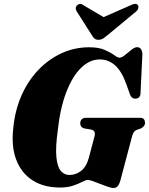

<svg xmlns="http://www.w3.org/2000/svg" viewBox="-20 -954 766 987"><path d="M438.5 -711Q487.5 -711 518.2 -697.5Q549 -684 566.8 -670.8Q584.5 -657.5 594.5 -657.5Q606 -657.5 622.5 -671Q639 -684.5 655.8 -698Q672.5 -711.5 684 -711.5Q710 -711.5 712 -675L702.5 -479.5Q703 -463 696.2 -455.5Q689.5 -448 679.5 -447Q656 -444.5 647.5 -470.5L630.5 -518Q606.5 -587 572 -617.8Q537.5 -648.5 493 -648.5Q440.5 -648.5 395.8 -604.2Q351 -560 320 -478.2Q289 -396.5 277 -284Q265 -197.5 269.8 -147.2Q274.5 -97 292.2 -75.8Q310 -54.5 337.5 -54.5Q369 -54.5 396.5 -75.2Q424 -96 437 -144L466 -254Q473 -281.5 450.5 -287.5L412.5 -294Q392.5 -300 392.5 -319.5Q392.5 -348.5 424.5 -348.5H698Q714.5 -348.5 720 -341Q725.5 -333.5 725.5 -323Q725.5 -312.5 719.2 -305.2Q713 -298 705 -294L683 -286.5Q666 -279.5 659.5 -255.5L600 -30.5Q593.5 -6.5 585 3Q576.5 12.5 562.5 12.5Q553 12.5 534.8 6.2Q516.5 0 495.8 -8.2Q475 -16.5 457.5 -22.8Q440 -29 432 -29Q421.5 -29 403 -19.2Q384.5 -9.5 356.2 0.2Q328 10 288.5 10Q206 10 148.2 -26.5Q90.5 -63 63.8 -132Q37 -201 48.5 -298Q57.5 -389 91.2 -464.8Q125 -540.5 178 -595.5Q231 -650.5 297.5 -680.8Q364 -711 438.5 -711ZM538 -777.5Q523 -765 511.8 -757.2Q500.5 -749.5 486.5 -749.5Q472 -749.5 464.5 -756.8Q457 -764 449.5 -777.5L374 -896Q363 -916 378 -928Q393 -940.5 410 -926.5L512.5 -866L650.5 -926.5Q678 -941 689 -928Q692.5 -923 691 -913Q689.5 -903 678 -893.5Z"/></svg>

Font: Fraunces 144pt S050 Black
Style: Italic
Weight: 900
Italic angle: -16°
Version: Version 1.000; ttfautohint (v1.8.3)